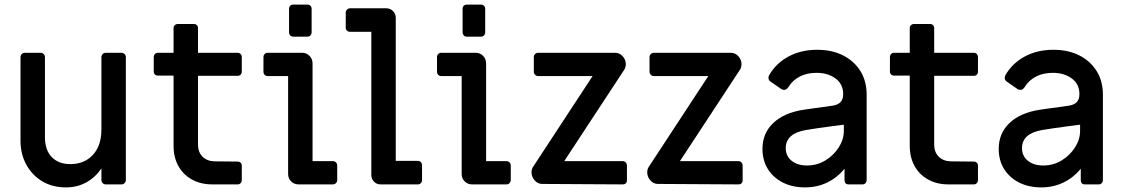

<svg xmlns="http://www.w3.org/2000/svg" viewBox="-20 -800 4880 833"><path d="M266 13Q208 13 164 -13Q120 -39 94.5 -85Q69 -131 69 -190V-552Q69 -560 74.5 -565.5Q80 -571 88 -571H156Q164 -571 169.5 -565.5Q175 -560 175 -552V-205Q175 -149 204.5 -118.5Q234 -88 285 -88Q346 -88 383 -128Q420 -168 420 -239V-552Q420 -560 425.5 -565.5Q431 -571 439 -571H507Q515 -571 520.5 -565.5Q526 -560 526 -552V-19Q526 -11 520.5 -5.5Q515 0 507 0H439Q431 0 425.5 -5.5Q420 -11 420 -19V-69Q393 -30 354 -8.5Q315 13 266 13Z M901 0Q850 0 812 -21.5Q774 -43 753.5 -80.5Q733 -118 733 -167V-472H665Q657 -472 652 -477Q647 -482 647 -490V-552Q647 -560 652 -565.5Q657 -571 665 -571H733V-678Q733 -686 738.5 -691Q744 -696 752 -696H820Q829 -696 834 -691Q839 -686 839 -678V-571H1011Q1019 -571 1024 -565.5Q1029 -560 1029 -552V-489Q1029 -481 1024 -476Q1019 -471 1011 -471H839V-173Q839 -140 858.5 -120.5Q878 -101 910 -100L1011 -99Q1019 -99 1024 -94Q1029 -89 1029 -81V-19Q1029 -11 1024 -5.5Q1019 0 1011 0Z M1275 0Q1256 0 1243 -13Q1230 -26 1230 -45V-470H1141Q1133 -470 1128 -475.5Q1123 -481 1123 -489V-552Q1123 -560 1128 -565.5Q1133 -571 1141 -571H1291Q1310 -571 1323 -557.5Q1336 -544 1336 -525V-101H1424Q1432 -101 1437.5 -95.5Q1443 -90 1443 -82V-19Q1443 -11 1437.5 -5.5Q1432 0 1424 0ZM1252 -641Q1244 -641 1239 -646.5Q1234 -652 1234 -660V-762Q1234 -770 1239 -775Q1244 -780 1252 -780H1314Q1322 -780 1327 -775Q1332 -770 1332 -762V-660Q1332 -652 1327 -646.5Q1322 -641 1314 -641Z M1631 0Q1614 0 1602.5 -12Q1591 -24 1591 -41V-662H1499Q1491 -662 1485.5 -667Q1480 -672 1480 -680V-745Q1480 -753 1485.5 -758.5Q1491 -764 1499 -764H1656Q1673 -764 1685 -752Q1697 -740 1697 -723V-102H1793Q1801 -102 1806 -96.5Q1811 -91 1811 -83V-19Q1811 -11 1806 -5.5Q1801 0 1793 0Z M2028 0Q2009 0 1996 -13Q1983 -26 1983 -45V-470H1894Q1886 -470 1881 -475.5Q1876 -481 1876 -489V-552Q1876 -560 1881 -565.5Q1886 -571 1894 -571H2044Q2063 -571 2076 -557.5Q2089 -544 2089 -525V-101H2177Q2185 -101 2190.5 -95.5Q2196 -90 2196 -82V-19Q2196 -11 2190.5 -5.5Q2185 0 2177 0ZM2005 -641Q1997 -641 1992 -646.5Q1987 -652 1987 -660V-762Q1987 -770 1992 -775Q1997 -780 2005 -780H2067Q2075 -780 2080 -775Q2085 -770 2085 -762V-660Q2085 -652 2080 -646.5Q2075 -641 2067 -641Z M2332 -2Q2313 -2 2299.5 -17.5Q2286 -33 2286 -52Q2286 -65 2292 -75L2551 -470H2315Q2307 -470 2301.5 -475.5Q2296 -481 2296 -489V-552Q2296 -560 2301.5 -565.5Q2307 -571 2315 -571H2648Q2668 -571 2681.5 -556Q2695 -541 2695 -522Q2695 -516 2693.5 -509.5Q2692 -503 2688 -497L2428 -101H2681Q2689 -101 2694.5 -95.5Q2700 -90 2700 -81V-19Q2700 0 2681 0Z M2834 -2Q2815 -2 2801.5 -17.5Q2788 -33 2788 -52Q2788 -65 2794 -75L3053 -470H2817Q2809 -470 2803.5 -475.5Q2798 -481 2798 -489V-552Q2798 -560 2803.5 -565.5Q2809 -571 2817 -571H3150Q3170 -571 3183.5 -556Q3197 -541 3197 -522Q3197 -516 3195.5 -509.5Q3194 -503 3190 -497L2930 -101H3183Q3191 -101 3196.5 -95.5Q3202 -90 3202 -81V-19Q3202 0 3183 0Z M3473 13Q3418 13 3376.5 -8Q3335 -29 3311.5 -66.5Q3288 -104 3288 -154Q3288 -222 3335 -266.5Q3382 -311 3467 -324Q3484 -327 3509 -330Q3534 -333 3558 -336.5Q3582 -340 3595 -342Q3617 -346 3627.5 -358Q3638 -370 3638 -391V-397Q3636 -438 3603 -461Q3570 -484 3523 -484Q3481 -484 3450 -468Q3419 -452 3401 -423Q3393 -410 3382 -410Q3375 -410 3369 -414L3323 -446Q3314 -452 3314 -463Q3314 -466 3316 -472Q3345 -524 3399.5 -554Q3454 -584 3525 -584Q3590 -584 3638 -559.5Q3686 -535 3713 -491.5Q3740 -448 3740 -389V-19Q3740 -11 3735 -5.5Q3730 0 3722 0H3662Q3644 0 3644 -19V-68Q3611 -28 3567.5 -7.5Q3524 13 3473 13ZM3481 -82Q3525 -82 3561 -104Q3597 -126 3619 -160.5Q3641 -195 3641 -232V-259Q3616 -256 3586.5 -252Q3557 -248 3528.5 -244Q3500 -240 3477 -236Q3389 -221 3389 -157Q3389 -123 3414.5 -102.5Q3440 -82 3481 -82Z M4095 0Q4044 0 4006 -21.5Q3968 -43 3947.5 -80.5Q3927 -118 3927 -167V-472H3859Q3851 -472 3846 -477Q3841 -482 3841 -490V-552Q3841 -560 3846 -565.5Q3851 -571 3859 -571H3927V-678Q3927 -686 3932.5 -691Q3938 -696 3946 -696H4014Q4023 -696 4028 -691Q4033 -686 4033 -678V-571H4205Q4213 -571 4218 -565.5Q4223 -560 4223 -552V-489Q4223 -481 4218 -476Q4213 -471 4205 -471H4033V-173Q4033 -140 4052.5 -120.5Q4072 -101 4104 -100L4205 -99Q4213 -99 4218 -94Q4223 -89 4223 -81V-19Q4223 -11 4218 -5.5Q4213 0 4205 0Z M4498 13Q4443 13 4401.5 -8Q4360 -29 4336.5 -66.5Q4313 -104 4313 -154Q4313 -222 4360 -266.5Q4407 -311 4492 -324Q4509 -327 4534 -330Q4559 -333 4583 -336.5Q4607 -340 4620 -342Q4642 -346 4652.5 -358Q4663 -370 4663 -391V-397Q4661 -438 4628 -461Q4595 -484 4548 -484Q4506 -484 4475 -468Q4444 -452 4426 -423Q4418 -410 4407 -410Q4400 -410 4394 -414L4348 -446Q4339 -452 4339 -463Q4339 -466 4341 -472Q4370 -524 4424.5 -554Q4479 -584 4550 -584Q4615 -584 4663 -559.5Q4711 -535 4738 -491.5Q4765 -448 4765 -389V-19Q4765 -11 4760 -5.5Q4755 0 4747 0H4687Q4669 0 4669 -19V-68Q4636 -28 4592.5 -7.5Q4549 13 4498 13ZM4506 -82Q4550 -82 4586 -104Q4622 -126 4644 -160.5Q4666 -195 4666 -232V-259Q4641 -256 4611.5 -252Q4582 -248 4553.5 -244Q4525 -240 4502 -236Q4414 -221 4414 -157Q4414 -123 4439.5 -102.5Q4465 -82 4506 -82Z"/></svg>

Font: Miriam Libre SemiBold
Style: Regular
Weight: 600
Version: Version 2.000